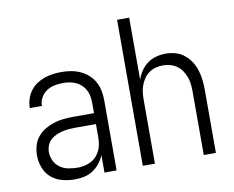

<svg xmlns="http://www.w3.org/2000/svg" viewBox="-80 -839 1160 952"><g transform="rotate(-10 500.0 -363.5)"><path d="M223 8Q191 8 160 0Q129 -8 105 -28.5Q81 -49 69.5 -79.5Q58 -110 58 -141Q58 -166 65 -190.5Q72 -215 87.5 -234Q103 -253 125 -266Q147 -279 170.5 -286.5Q194 -294 219 -296.5Q244 -299 268 -299H373V-352Q373 -368 370 -384.5Q367 -401 359.5 -415.5Q352 -430 340 -441.5Q328 -453 313 -460Q298 -467 281.5 -470Q265 -473 249 -473Q227 -473 205.5 -469Q184 -465 165.5 -453Q147 -441 136 -421.5Q125 -402 125 -381V-379H64V-381Q64 -403 71 -424.5Q78 -446 91 -464Q104 -482 122.5 -494.5Q141 -507 161.5 -514.5Q182 -522 204.5 -525Q227 -528 249 -528Q273 -528 297 -524Q321 -520 343 -510Q365 -500 383.5 -483.5Q402 -467 413.5 -445.5Q425 -424 429.5 -400Q434 -376 434 -352V0H373V-88Q364 -66 349 -47Q334 -28 314 -15Q294 -2 270.5 3Q247 8 223 8ZM246 -47Q263 -47 280.5 -50.5Q298 -54 313.5 -62Q329 -70 341 -83Q353 -96 360.5 -112Q368 -128 370.5 -145.5Q373 -163 373 -180V-244H268Q252 -244 235 -242.5Q218 -241 202 -237Q186 -233 170.5 -226Q155 -219 143 -207.5Q131 -196 125 -180Q119 -164 119 -147Q119 -124 129.5 -103Q140 -82 158.5 -69Q177 -56 200 -51.5Q223 -47 246 -47Z M566 0V-735H627V-423Q635 -446 648.5 -466Q662 -486 681.5 -500.5Q701 -515 725 -521.5Q749 -528 773 -528Q798 -528 822 -521.5Q846 -515 865.5 -499.5Q885 -484 899 -463Q913 -442 920.5 -418Q928 -394 931 -369.5Q934 -345 934 -320V0H873V-320Q873 -339 871 -357.5Q869 -376 862.5 -393.5Q856 -411 845.5 -426.5Q835 -442 820 -452.5Q805 -463 787 -468Q769 -473 750 -473Q731 -473 713 -468Q695 -463 680 -452.5Q665 -442 654.5 -426.5Q644 -411 637.5 -393.5Q631 -376 629 -357.5Q627 -339 627 -320V0Z"/></g></svg>

Font: Iosevka Term Curly Light
Style: Regular
Weight: 300
Designer: Belleve Invis
Foundry: Belleve Invis
Version: Version 32.3.0